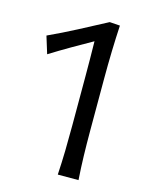

<svg xmlns="http://www.w3.org/2000/svg" viewBox="-111 -794 671 865"><g transform="rotate(15 225.0 -362.0)"><path d="M243.7 0Q247.1 -58.1 248.3 -111.8Q249.5 -165.5 249.5 -230V-458Q249.5 -540.5 248 -623Q200.2 -596.2 152.6 -568.6Q105 -541 57.1 -511.2L32.2 -591.8Q98.1 -622.1 162.8 -656Q227.5 -689.9 292 -724.1L340.3 -720.7Q336.9 -661.6 335.2 -599.1Q333.5 -536.6 333.5 -470.7V-230Q333.5 -165.5 335 -111.8Q336.4 -58.1 340.3 0Z"/></g></svg>

Font: Pinar DS3-Regular
Style: Regular
Weight: 400
Designer: Amin Abedi
Version: Version 2.000